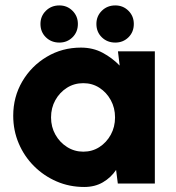

<svg xmlns="http://www.w3.org/2000/svg" viewBox="-20 -694 666 726"><path d="M426 -500H565.5V0H425.5L419 -51.5Q399.5 -22.5 369.2 -4.8Q339 13 298.5 13Q242.5 13 194 -8Q145.5 -29 108.5 -66Q71.5 -103 50.8 -151.8Q30 -200.5 30 -256.5Q30 -327.5 64.2 -386Q98.5 -444.5 156.8 -479.2Q215 -514 286 -514Q331.5 -514 368 -494.5Q404.5 -475 432.5 -446ZM295 -120.5Q329 -120.5 356 -138Q383 -155.5 399 -184.8Q415 -214 415 -250Q415 -286 399 -315.2Q383 -344.5 356 -362Q329 -379.5 295 -379.5Q260.5 -379.5 233 -362Q205.5 -344.5 189.2 -315.2Q173 -286 173 -250Q173 -214 189.5 -184.8Q206 -155.5 233.8 -138Q261.5 -120.5 295 -120.5ZM204.5 -533Q174 -533 153.5 -553Q133 -573 133 -603.5Q133 -633 153.5 -653.2Q174 -673.5 204.5 -673.5Q234 -673.5 254.2 -653.2Q274.5 -633 274.5 -603.5Q274.5 -573 254.2 -553Q234 -533 204.5 -533ZM416 -533Q385.5 -533 365 -553Q344.5 -573 344.5 -603.5Q344.5 -633 365 -653.2Q385.5 -673.5 416 -673.5Q445.5 -673.5 465.8 -653.2Q486 -633 486 -603.5Q486 -573 465.8 -553Q445.5 -533 416 -533Z"/></svg>

Font: Urbanist ExtraBold
Style: Regular
Weight: 800
Designer: Corey Hu
Foundry: Corey Hu
Version: Version 1.330; ttfautohint (v1.8.4.7-5d5b)